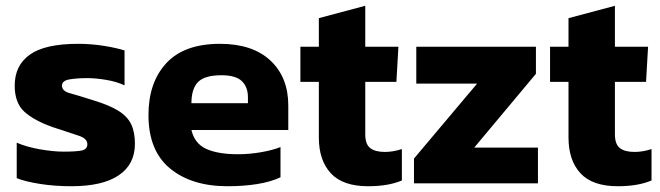

<svg xmlns="http://www.w3.org/2000/svg" viewBox="-20 -636 2291 666"><path d="M227 10Q170 10 119 2Q68 -6 38 -18V-141Q73 -126 119 -118Q165 -110 201 -110Q244 -110 263.5 -114Q283 -118 283 -136Q283 -156 251 -166Q219 -176 163 -195Q98 -218 64.5 -248.5Q31 -279 31 -339Q31 -409 83.5 -446.5Q136 -484 251 -484Q296 -484 340 -477Q384 -470 412 -461V-340Q384 -353 348 -359Q312 -365 283 -365Q246 -365 220.5 -360.5Q195 -356 195 -339Q195 -320 223 -312.5Q251 -305 304 -288Q360 -271 391 -251.5Q422 -232 435 -205Q448 -178 448 -137Q448 -66 392 -28Q336 10 227 10Z M769 10Q645 10 570 -51.5Q495 -113 495 -237Q495 -350 557 -417Q619 -484 743 -484Q856 -484 918 -426Q980 -368 980 -270V-185H644Q655 -138 695.5 -119.5Q736 -101 806 -101Q845 -101 885.5 -108Q926 -115 953 -126V-21Q919 -5 872 2.5Q825 10 769 10ZM644 -278H840V-299Q840 -334 819 -354.5Q798 -375 748 -375Q690 -375 667 -351.5Q644 -328 644 -278Z M1257 10Q1169 10 1127.5 -35Q1086 -80 1086 -159V-352H1022V-474H1086V-573L1247 -616V-474H1362L1355 -352H1247V-170Q1247 -136 1264 -122.5Q1281 -109 1315 -109Q1344 -109 1374 -119V-10Q1327 10 1257 10Z M1416 0V-86L1635 -346H1424V-474H1839V-380L1625 -124H1846V0Z M2123 10Q2035 10 1993.5 -35Q1952 -80 1952 -159V-352H1888V-474H1952V-573L2113 -616V-474H2228L2221 -352H2113V-170Q2113 -136 2130 -122.5Q2147 -109 2181 -109Q2210 -109 2240 -119V-10Q2193 10 2123 10Z"/></svg>

Font: Kanit SemiBold
Style: Regular
Weight: 600
Designer: Katatrad Team
Foundry: CadsonDemak
Version: Version 2.000; ttfautohint (v1.8.3)